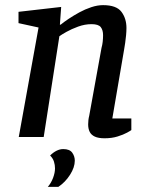

<svg xmlns="http://www.w3.org/2000/svg" viewBox="-20 -533 580 747"><path d="M387 5Q363 5 349 -1.5Q335 -8 329 -20Q323 -32 323 -49Q323 -57 324 -66Q325 -75 327 -82L375 -347Q378 -357 379.5 -370Q381 -383 381 -396Q381 -416 372 -427.5Q363 -439 336 -439Q310 -439 284 -429.5Q258 -420 238.5 -409Q219 -398 211 -392L150 0H53L130 -426L52 -443V-487L218 -506L213 -437H216Q228 -447 247.5 -460Q267 -473 289 -485Q311 -497 335 -505Q359 -513 381 -513Q433 -513 452.5 -487Q472 -461 472 -424Q472 -411 470.5 -395.5Q469 -380 467 -366Q465 -352 463 -341L417 -72H491V-27Q489 -25 474.5 -17Q460 -9 437.5 -2Q415 5 387 5ZM166 194Q179 179 186.5 159Q194 139 194 122Q194 109 190 96Q186 83 175 72Q187 60 200 53.5Q213 47 226 47Q251 47 261 61Q271 75 271 92Q271 118 252.5 147Q234 176 207 194Z"/></svg>

Font: Faustina Light Medium
Style: Italic
Weight: 500
Italic angle: -8°
Version: Version 1.200